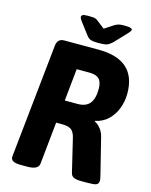

<svg xmlns="http://www.w3.org/2000/svg" viewBox="-127 -942 808 1025"><g transform="rotate(15 277.5 -429.0)"><path d="M90 2Q58 2 45 -6.5Q32 -15 34 -31L100 -660Q104 -700 142 -700H330Q540 -700 540 -513Q540 -470 525 -430.5Q510 -391 481 -363.5Q452 -336 411 -328V-324Q428 -317 443.5 -297.5Q459 -278 465 -252L515 -51Q520 -30 519 -24Q518 -8 505.5 -3Q493 2 457 2H421Q398 2 383 -4Q368 -10 364 -27L320 -211Q313 -240 297.5 -252.5Q282 -265 244 -265H213L189 -31Q185 2 125 2ZM227 -391H298Q343 -391 364.5 -417Q386 -443 386 -498Q386 -536 369 -552.5Q352 -569 316 -569H245ZM433 -860Q457 -860 466 -856.5Q475 -853 475 -848Q475 -845 471.5 -839.5Q468 -834 455 -820L395 -757Q381 -744 367.5 -739Q354 -734 322 -734Q292 -734 278.5 -738.5Q265 -743 254 -758L207 -820Q199 -831 196.5 -836.5Q194 -842 194 -845Q194 -851 200 -855.5Q206 -860 232 -860Q245 -860 259 -859Q273 -858 283 -850L328 -815L380 -849Q394 -857 405.5 -858.5Q417 -860 433 -860Z"/></g></svg>

Font: Asap Semi Condensed Semi Condensed Regular
Style: Bold Italic
Weight: 700
Width: 4
Italic angle: -6°
Designer: Pablo Cosgaya
Foundry: Omnibus-Type
Version: Version 3.001; ttfautohint (v1.8.4.7-5d5b)